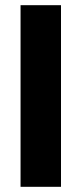

<svg xmlns="http://www.w3.org/2000/svg" viewBox="-20 -720 314 740"><path d="M59.2 0V-700H215.1V0Z"/></svg>

Font: Sutasoma
Style: Regular
Weight: 400
Designer: Izhar Fathurrohim, Akbar Rohmanto, Arusyal Khofiqoini
Foundry: Kiwari Kolektiv
Version: Version 1.102